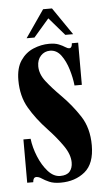

<svg xmlns="http://www.w3.org/2000/svg" viewBox="-51 -698 413 744"><g transform="rotate(-5 156.0 -326.0)"><path d="M155 11Q128 11 111 3.5Q94 -4 83 -11.5Q72 -19 62.5 -19Q50 -19 49 0H25.5V-168.5H53.5Q57.5 -134.5 72 -99Q86.5 -63.5 108.2 -39.2Q130 -15 155.5 -15Q181 -15 192.5 -28.2Q204 -41.5 204 -63.5Q204 -94.5 180 -129Q156 -163.5 123 -198.5Q79.5 -244.5 52.8 -290.5Q26 -336.5 26 -398.5Q26 -446 45.5 -474.8Q65 -503.5 95.2 -516.2Q125.5 -529 157 -529Q180 -529 194.5 -523Q209 -517 218 -511Q227 -505 233.5 -505Q244 -505 245 -523.5H269.5V-359.5H241Q238 -389 228 -422.2Q218 -455.5 200.8 -478.8Q183.5 -502 158 -502Q136.5 -502 122 -486.5Q107.5 -471 107.5 -446Q107.5 -415.5 130 -386.5Q152.5 -357.5 186.5 -323.5Q226 -284 256.8 -237Q287.5 -190 287.5 -123Q287.5 -51.5 249.5 -20.2Q211.5 11 155 11ZM72 -558 145.5 -664.5H180L253 -558H222.5L162.5 -627.5L102.5 -558Z"/></g></svg>

Font: Imbue 50pt ExtraBold
Style: Regular
Weight: 800
Designer: Tyler Finck
Foundry: Etcetera Type Company
Version: Version 1.102; ttfautohint (v1.8.3)